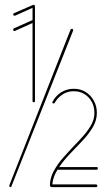

<svg xmlns="http://www.w3.org/2000/svg" viewBox="-20 -765 438 785"><path d="M27 -4Q27 0 23 0Q18 0 18 -6V-7L268 -643Q270 -647 274 -647Q279 -647 279 -642V-640ZM42 -639Q41 -638 39 -638Q34 -638 34 -644Q34 -648 37 -649L113 -683V-733L42 -701Q41 -701 39 -701Q34 -701 34 -706Q34 -710 37 -711L113 -744Q123 -749 123 -737V-352Q123 -347 118 -347Q113 -347 113 -352V-671ZM372 -11Q378 -11 378 -5Q378 0 372 0H193Q184 0 184 -9Q185 -39 200.5 -67Q216 -95 237.5 -119.5Q259 -144 278 -164Q302 -188 322 -211Q342 -234 354 -256.5Q366 -279 366 -303V-304Q366 -329 355 -349Q344 -369 325 -380.5Q306 -392 282 -392H281Q256 -392 236 -379Q216 -366 204 -345Q203 -342 200 -342Q194 -342 194 -347Q194 -349 195 -349Q207 -373 230 -387.5Q253 -402 281 -402H282Q309 -402 330 -389Q351 -376 363.5 -353.5Q376 -331 376 -304V-303Q376 -273 359.5 -245Q343 -217 318 -190.5Q293 -164 267 -137Q241 -110 222 -82H375Q380 -82 380 -77Q380 -71 375 -71H215Q206 -57 200.5 -41.5Q195 -26 194 -11Z"/></svg>

Font: Libertine Sup Thin
Style: Regular
Weight: 100
Designer: Bastien Sozeau
Foundry: NBR — Bastien Sozeau
Version: Version 2.003; ttfautohint (v1.8.4.7-5d5b);gftools[0.9.33]